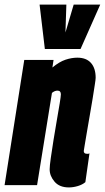

<svg xmlns="http://www.w3.org/2000/svg" viewBox="-40 -809 458 839"><path d="M66 -547H194L189 -514Q219 -539 246 -548Q273 -557 298 -557Q337 -557 357.5 -534Q378 -511 378 -469Q378 -462 374 -437Q370 -412 364.5 -376.5Q359 -341 352 -303Q345 -265 339.5 -230.5Q334 -196 330 -174Q326 -152 326 -149Q326 -137 340 -137Q342 -137 345 -137Q348 -137 351 -139L333 -13Q320 -2 300 4Q280 10 261 10Q220 10 198.5 -15Q177 -40 177 -69Q177 -84 182 -119Q187 -154 194 -198Q201 -242 208.5 -284.5Q216 -327 221 -358Q226 -389 226 -397Q226 -413 211 -413Q199 -413 187 -403L122 0H-20ZM398 -789 312 -595H156L133 -789H250L246 -667L282 -789Z"/></svg>

Font: Georama ExtraCondensed ExtraBold
Style: Italic
Weight: 800
Width: 2
Italic angle: -9°
Designer: Jean-Baptiste Levee
Foundry: Production Type
Version: Version 1.000